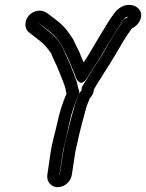

<svg xmlns="http://www.w3.org/2000/svg" viewBox="-20 -694 602 791"><path d="M226 27C226 27 225 27 225 26L238 -62C239 -68 240 -75 242 -83C251 -119 257 -145 265 -185C275 -232 288 -267 304 -304C311 -320 302 -324 300 -341C297 -363 269 -427 262 -445C257 -457 244 -482 240 -493C234 -510 227 -515 215 -532C206 -545 190 -558 169 -574C151 -588 142 -595 135 -601C138 -600 137 -600 139 -598C162 -581 198 -558 215 -534C228 -516 234 -511 242 -491C248 -476 260 -457 265 -443C269 -430 289 -389 293 -374C293 -374 310 -328 338 -372C344 -381 354 -397 369 -420C399 -465 458 -572 491 -615C498 -625 501 -625 510 -624C503 -623 493 -617 489 -611C462 -573 434 -526 409 -482C396 -459 331 -360 319 -338C316 -332 316 -326 316 -321C311 -317 308 -313 306 -308C300 -291 292 -275 287 -257C280 -230 270 -200 264 -171C256 -135 244 -96 239 -60L226 26ZM218 77C246 77 272 54 276 26L289 -60C291 -75 296 -92 299 -107C309 -155 323 -206 335 -250C339 -264 345 -275 350 -289C355 -294 364 -306 366 -318C366 -321 367 -323 367 -326C381 -351 439 -440 452 -463C474 -501 499 -544 523 -577C533 -581 541 -588 548 -596C582 -638 548 -680 502 -673C482 -670 464 -657 452 -641C416 -594 357 -485 325 -437C319 -450 314 -460 313 -464C308 -481 296 -499 289 -516C280 -538 271 -547 257 -567C237 -595 201 -620 174 -640C151 -657 117 -652 98 -629C79 -606 81 -575 99 -561C103 -558 114 -549 135 -533C168 -508 171 -500 188 -478C191 -475 192 -472 192 -471C196 -458 209 -434 215 -420C219 -409 248 -342 250 -328C251 -321 252 -314 254 -308C238 -271 226 -235 216 -188C206 -141 194 -107 188 -62L175 26C171 54 190 77 218 77Z"/></svg>

Font: AppleStorm
Style: CBoIta
Weight: 400
Foundry: Cannot Into Space Fonts
Version: Version 1.01